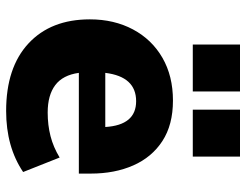

<svg xmlns="http://www.w3.org/2000/svg" viewBox="-106 -666 783 610"><g transform="rotate(90 285.0 -360.5)"><path d="M332 11Q194 11 117.5 -60Q41 -131 41 -255Q41 -332 73 -392Q105 -452 163 -485.5Q221 -519 299 -519Q376 -519 427.5 -485.5Q479 -452 505 -393Q531 -334 531 -258V-220H211Q218 -169 250 -145Q282 -121 337 -121Q377 -121 412 -130Q447 -139 480 -159L526 -43Q446 11 332 11ZM301 -402Q223 -402 211 -304H383Q377 -402 301 -402ZM328 -582V-732H477V-582ZM121 -582V-732H270V-582Z"/></g></svg>

Font: Mulish Black
Style: Regular
Weight: 900
Designer: Vernon Adams
Foundry: Vernon Adams
Version: Version 3.603; ttfautohint (v1.8.3)